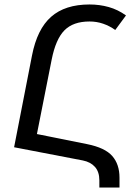

<svg xmlns="http://www.w3.org/2000/svg" viewBox="-20 -744 615 858"><path d="M43 -86 123 -496Q146 -614 208.5 -669Q271 -724 380 -724Q425 -724 466 -712.5Q507 -701 543 -675L495 -610Q470 -628 441 -638Q412 -648 380 -648Q307 -648 268 -608.5Q229 -569 211 -478L145 -145L369 -100Q449 -84 481.5 -47Q514 -10 514 50V94H424V62Q424 24 404.5 2Q385 -20 350 -27Z"/></svg>

Font: Go Noto Kurrent-Regular
Style: Regular
Weight: 400
Designer: Monotype Design Team
Foundry: Monotype Imaging Inc.
Version: Version 2.012; ttfautohint (v1.8.4.7-5d5b)